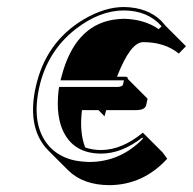

<svg xmlns="http://www.w3.org/2000/svg" viewBox="-20 -462 553 550"><path d="M224.1 -39.6Q245.1 -32.2 270 -32.2Q329.6 -32.7 389.2 -82L445.8 -25.4L459 -7.3Q390.1 67.9 293 68.4Q218.3 67.9 175.8 26.4L119.1 -30.3Q59.1 -90.3 80.1 -202.6Q81.1 -207 82 -210.9Q109.9 -341.3 220.2 -406.7Q280.3 -441.9 335 -441.9Q402.3 -440.9 441.9 -402.3Q449.7 -394 456.1 -386.2L512.7 -329.6L492.2 -308.6Q452.1 -341.3 390.1 -341.3Q354 -341.3 315.9 -244.1Q315.4 -242.7 315.4 -242.2H340.3Q343.8 -241.7 345.2 -240.2Q346.2 -237.8 346.2 -235.8L402.8 -179.2L398.4 -159.7Q394.5 -147.5 372.6 -146.5H284.2Q282.2 -139.2 279.3 -128.9L262.2 -146.5H214.8Q207 -82.5 224.1 -39.6ZM153.3 -231.9 156.7 -244.6Q194.3 -386.7 303.2 -405.3Q318.4 -407.7 333.5 -408.2Q393.6 -407.2 434.6 -378.4L442.9 -386.7Q403.8 -431.6 335 -432.1Q265.6 -432.1 196.3 -378.4Q114.3 -314 91.8 -209Q67.9 -96.2 126 -37.6Q153.3 -11.2 193.8 -2.4Q214.4 1.5 236.3 2Q325.2 1.5 389.6 -64.9L387.7 -67.9Q328.1 -22 270 -22Q180.7 -22 153.8 -104.5Q145.5 -132.3 145.5 -165Q145.5 -184.6 147.9 -204.1L149.4 -212.9H315.9Q326.7 -212.9 332 -218.3L335 -231.9Z"/></svg>

Font: Linux Biolinum Shadow O
Style: Italic
Weight: 400
Italic angle: -12°
Designer: Philipp H. Poll
Foundry: Philipp H. Poll
Version: Version 0.6.2